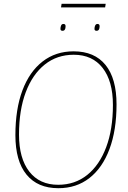

<svg xmlns="http://www.w3.org/2000/svg" viewBox="-20 -980 674 1010"><path d="M287 10Q178 10 119.5 -61.5Q61 -133 61 -269Q61 -406 98 -504.5Q135 -603 204 -656.5Q273 -710 367 -710Q477 -710 535 -638.5Q593 -567 593 -431Q593 -295 556 -196Q519 -97 450.5 -43.5Q382 10 287 10ZM286 -8Q374 -8 438.5 -59.5Q503 -111 538.5 -205.5Q574 -300 574 -428Q574 -553 520 -622.5Q466 -692 368 -692Q280 -692 215.5 -640.5Q151 -589 115.5 -495Q80 -401 80 -272Q80 -147 134 -77.5Q188 -8 286 -8ZM488 -818Q477 -818 477 -828Q477 -839 481 -846.5Q485 -854 493 -854Q504 -854 504 -842Q504 -818 488 -818ZM309 -818Q298 -818 298 -828Q298 -838 301.5 -846Q305 -854 314 -854Q325 -854 325 -842Q325 -818 309 -818ZM301 -941 304 -960H536L533 -941Z"/></svg>

Font: Georama Thin
Style: Italic
Weight: 100
Italic angle: -9°
Designer: Jean-Baptiste Levee
Foundry: Production Type
Version: Version 1.000